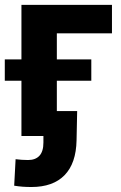

<svg xmlns="http://www.w3.org/2000/svg" viewBox="-28 -559 499 789"><path d="M432.1 -539.1V-421.9H205.6V0H60.1V-539.1ZM-8.3 -227.1V-314.9H347.2V-227.1ZM101.1 209.5Q82.5 209.5 65.4 208.3Q48.3 207 30.3 204.1L36.1 95.2Q47.4 96.7 61.5 97.7Q75.7 98.6 87.4 98.6Q117.7 98.6 134 81.1Q150.4 63.5 150.4 26.9V0H100.1V-102.5H289.1L286.6 17.6Q284.7 112.3 237.3 160.9Q189.9 209.5 101.1 209.5Z"/></svg>

Font: Inter 18pt
Style: Bold
Weight: 700
Designer: Rasmus Andersson
Foundry: rsms
Version: Version 4.001;git-66647c0bb